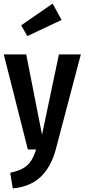

<svg xmlns="http://www.w3.org/2000/svg" viewBox="-20 -832 471 1069"><path d="M290 2Q264 98 206 153Q148 208 51 217L37 130Q100 117 131.5 88.5Q163 60 181 0H135L1 -529H126L214 -82L308 -529H430ZM323 -721 132 -631 98 -691 273 -812Z"/></svg>

Font: Fira Sans Compressed Medium
Style: Regular
Weight: 500
Width: 1
Designer: bBox Type GmbH & Carrois Corporate GbR & Edenspiekermann AG
Foundry: bBox Type GmbH & Carrois Corporate GbR & Edenspiekermann AG
Version: Version 4.301